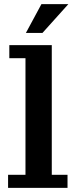

<svg xmlns="http://www.w3.org/2000/svg" viewBox="-20 -907 365 927"><path d="M19 0V-63H103V-626H25V-689H230V-63H306V0ZM105 -748 180 -887H310L185 -748Z"/></svg>

Font: Montagu Slab 120pt Medium
Style: Regular
Weight: 500
Designer: Florian Karsten
Foundry: Florian Karsten
Version: Version 1.000